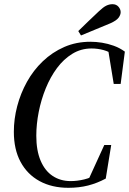

<svg xmlns="http://www.w3.org/2000/svg" viewBox="-20 -879 615 915"><path d="M306 16Q227 16 168.5 -16Q110 -48 78 -107.5Q46 -167 46 -251Q46 -312 62 -373Q78 -434 108.5 -489Q139 -544 184 -587Q229 -630 286 -655Q343 -680 411 -680Q438 -680 466 -675.5Q494 -671 522 -661Q550 -651 575 -633L555 -479H522L495 -644L526 -615Q501 -633 473 -640.5Q445 -648 416 -648Q366 -648 324.5 -622.5Q283 -597 251.5 -554.5Q220 -512 198 -458Q176 -404 164.5 -345.5Q153 -287 153 -232Q153 -162 173.5 -113.5Q194 -65 231 -40.5Q268 -16 317 -16Q348 -16 381.5 -24Q415 -32 451 -54L398 -15L477 -188H510L484 -28Q443 -6 400 5Q357 16 306 16ZM353 -731Q377 -755 402 -778.5Q427 -802 451 -825Q472 -845 486.5 -852Q501 -859 516 -859Q534 -859 544.5 -847Q555 -835 555 -821Q555 -808 545 -794.5Q535 -781 506 -768Q471 -753 436 -739Q401 -725 366 -710Z"/></svg>

Font: Source Serif 4 48pt SemiBold
Style: Italic
Weight: 600
Italic angle: -12°
Designer: Frank Grießhammer
Foundry: Adobe Systems Incorporated
Version: Version 4.004;hotconv 1.0.116;makeotfexe 2.5.65601